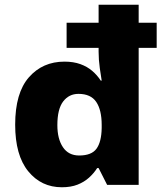

<svg xmlns="http://www.w3.org/2000/svg" viewBox="-20 -780 695 810"><path d="M241 10Q154 10 99 -57.5Q44 -125 44 -254Q44 -388 102 -454Q160 -520 252 -520Q290 -520 319 -509.5Q348 -499 369 -481Q390 -463 405 -440H409Q406 -457 401 -492.5Q396 -528 396 -562V-578H261V-684H396V-760H565V-684H641V-578H565V0H432L396 -71H390Q376 -49 355.5 -30.5Q335 -12 307 -1Q279 10 241 10ZM314 -124Q366 -124 387 -152.5Q408 -181 409 -240V-253Q409 -316 386 -350Q363 -384 311 -384Q271 -384 246.5 -352Q222 -320 222 -252Q222 -194 245.5 -159Q269 -124 314 -124Z"/></svg>

Font: Noto Sans Thai ExtraBold
Style: Regular
Weight: 800
Version: Version 2.001